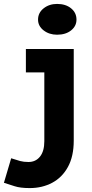

<svg xmlns="http://www.w3.org/2000/svg" viewBox="-104 -721 471 979"><path d="M48 238Q-1 238 -29.5 228.5Q-58 219 -84 211L-47 86Q-20 95 -1.5 100Q17 105 41 105Q78 105 100 77.5Q122 50 122 -1V-471H272V-4Q272 76 242.5 130Q213 184 162 211Q111 238 48 238ZM28 -352V-471H232V-352ZM187 -544Q147 -544 118.5 -566Q90 -588 90 -621Q90 -656 118.5 -678.5Q147 -701 187 -701Q231 -701 258.5 -678.5Q286 -656 286 -621Q286 -588 258.5 -566Q231 -544 187 -544Z"/></svg>

Font: BioRhyme ExtraBold
Style: Regular
Weight: 800
Designer: Aoife Mooney
Foundry: Aoife Mooney Type
Version: Version 1.600;gftools[0.9.33]